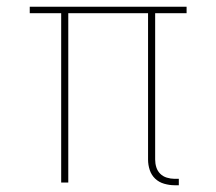

<svg xmlns="http://www.w3.org/2000/svg" viewBox="-20 -540 640 568"><path d="M496 8Q481 8 465.5 3.5Q450 -1 439 -11.5Q428 -22 423 -37Q418 -52 418 -68V-501H182V0H161V-501H68V-520H532V-501H439V-68Q439 -56 442.5 -45Q446 -34 454 -26Q462 -18 473.5 -14.5Q485 -11 496 -11H509V8Z"/></svg>

Font: Iosevka SS04 Thin Extended
Style: Regular
Weight: 100
Width: 7
Monospace: yes
Designer: Belleve Invis
Foundry: Belleve Invis
Version: Version 19.0.0; ttfautohint (v1.8.4)